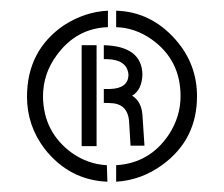

<svg xmlns="http://www.w3.org/2000/svg" viewBox="-20 -698 424 364"><path d="M176.8 -502.9V-529.3H188.5Q222.7 -530.3 223.6 -555.7Q221.7 -585 182.6 -585.9H176.8V-612.3Q249 -610.4 250 -556.6Q249 -527.3 230.5 -516.6Q248 -505.9 250 -480.5L253.9 -421.9H227.5L224.6 -469.7Q221.7 -498 196.3 -502Q187.5 -502.9 176.8 -502.9ZM183.6 -353.5Q111.3 -356.4 64.5 -416Q31.2 -460 31.2 -514.6Q31.2 -602.5 101.6 -650.4Q141.6 -675.8 184.6 -677.7V-646.5Q125 -644.5 87.9 -593.8Q61.5 -558.6 61.5 -514.6Q62.5 -447.3 116.2 -408.2Q146.5 -386.7 182.6 -384.8ZM200.2 -353.5V-384.8Q263.7 -388.7 299.8 -442.4Q322.3 -476.6 322.3 -515.6Q322.3 -585 266.6 -624Q235.4 -645.5 200.2 -646.5V-677.7Q266.6 -675.8 313.5 -622.1Q353.5 -576.2 353.5 -515.6Q353.5 -433.6 288.1 -385.7Q248 -356.4 200.2 -353.5ZM134.8 -420.9V-612.3H163.1V-420.9Z"/></svg>

Font: Post No Bills Colombo
Style: SemiBold
Weight: 700
Designer: Kosala Senevirathne, Siva Puranthara, Lasantha Premarathna, Tharique Azeez
Foundry: Mooniak
Version: Version 1.220 ; ttfautohint (v1.5)